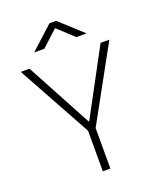

<svg xmlns="http://www.w3.org/2000/svg" viewBox="-162 -997 909 1096"><g transform="rotate(-20 293.0 -449.0)"><path d="M270 0H315.9V-246.1L562 -693.4H508.8L294.9 -295.4H291L77.1 -693.4H23.9L270 -246.1ZM133.8 -771.5H195.8L293 -861.3L390.1 -771.5H452.1L313 -898.4H272.9Z"/></g></svg>

Font: Cascadia Mono PL ExtraLight
Style: Regular
Weight: 200
Monospace: yes
Designer: Aaron Bell
Foundry: Saja Typeworks
Version: Version 2404.023